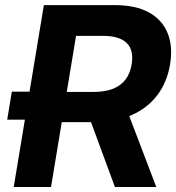

<svg xmlns="http://www.w3.org/2000/svg" viewBox="-20 -748 706 768"><path d="M168.4 -269.4H8.8L27.3 -381.2H186.4ZM34.9 0 155.5 -727.5H439.4Q522.7 -727.5 575.9 -698.1Q629.1 -668.7 650.6 -615.4Q672.1 -562.1 660.3 -490.8Q648.5 -419 609 -367.1Q569.4 -315.1 505.8 -287.3Q442.1 -259.6 358.2 -259.6H166L186 -380.3H354.3Q400 -380.3 431.8 -392.8Q463.6 -405.3 482.2 -430Q500.8 -454.6 506.6 -490.8Q516 -547.1 487 -575.8Q458.1 -604.6 391.3 -604.6H284.2L184.1 0ZM439.7 0 317.6 -331.1H479L605.1 0Z"/></svg>

Font: Adwaita Sans
Style: Italic
Weight: 400
Italic angle: -9.39999°
Designer: Rasmus Andersson
Foundry: rsms
Version: Version 4.001;git-9221beed3